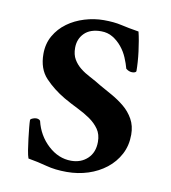

<svg xmlns="http://www.w3.org/2000/svg" viewBox="-59 -492 492 554"><g transform="rotate(10 186.5 -215.0)"><path d="M202 -440Q232 -440 253.5 -435Q275 -430 306 -425Q309 -413 311.5 -398.5Q314 -384 316 -368.5Q318 -353 319 -338Q320 -323 320 -312Q320 -309 316.5 -307.5Q313 -306 308 -306Q299 -306 290 -313Q286 -328 279 -344.5Q272 -361 260.5 -375Q249 -389 234 -398Q219 -407 200 -407Q168 -407 151 -390Q134 -373 134 -347Q134 -327 142 -313.5Q150 -300 162.5 -290Q175 -280 191.5 -271.5Q208 -263 224 -253Q242 -243 261.5 -232Q281 -221 298 -207Q315 -193 326 -173.5Q337 -154 337 -128Q337 -96 323.5 -70.5Q310 -45 287 -27Q264 -9 234.5 0.5Q205 10 172 10Q138 10 112 3Q86 -4 57 -9Q54 -17 51.5 -32.5Q49 -48 47 -65Q45 -82 43.5 -97Q42 -112 42 -120Q44 -123 49.5 -125Q55 -127 59 -127Q67 -127 71 -122Q81 -80 111.5 -52Q142 -24 179 -24Q208 -24 227 -42Q246 -60 246 -91Q246 -113 235.5 -128Q225 -143 208.5 -154.5Q192 -166 171.5 -176Q151 -186 130 -198Q96 -218 71.5 -244Q47 -270 47 -314Q47 -344 60.5 -367.5Q74 -391 96 -407Q118 -423 146 -431.5Q174 -440 202 -440Z"/></g></svg>

Font: Vermiglione Medium
Style: Regular
Weight: 500
Version: Version 1.000